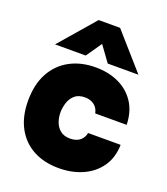

<svg xmlns="http://www.w3.org/2000/svg" viewBox="-141 -868 851 976"><g transform="rotate(20 284.0 -380.5)"><path d="M290 8Q210 8 151 -24Q92 -56 59.5 -116.5Q27 -177 27 -262Q27 -350 60.5 -411.5Q94 -473 154 -505.5Q214 -538 293 -538Q364 -538 419 -512Q474 -486 506 -437Q538 -388 540 -317H370Q364 -346 343.5 -361Q323 -376 294 -376Q258 -376 238 -357.5Q218 -339 210 -312.5Q202 -286 202 -262Q202 -235 211 -210Q220 -185 240 -169Q260 -153 293 -153Q325 -153 345 -168.5Q365 -184 370 -211H546Q544 -139 509 -90.5Q474 -42 417 -17Q360 8 290 8ZM58 -577 224 -769H340L509 -577H343L282 -661L224 -577Z"/></g></svg>

Font: Onest Black
Style: Regular
Weight: 900
Designer: Dmitri Voloshin, Andrey Kudryavtsev
Foundry: Dmitri Voloshin, Andrey Kudryavtsev
Version: Version 1.000;gftools[0.9.33]